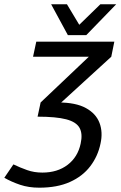

<svg xmlns="http://www.w3.org/2000/svg" viewBox="-27 -860 559 890"><path d="M141.2 -667H493.8L468 -597H126.2ZM155 10Q106 10 66 -3.5Q26 -17 -7 -36L35.2 -98Q66.3 -83 98.8 -71.5Q131.3 -60 169.3 -60ZM155 10 169.3 -60Q239.3 -60 286.4 -95.9Q333.5 -131.8 346.8 -194Q357 -239.7 341.8 -267.2Q326.5 -294.8 279.7 -307Q232.8 -319.2 147.2 -319.2L161.3 -385H242.5Q324.2 -385 371.1 -359.2Q418 -333.5 434.3 -290.2Q450.7 -247 438.8 -194Q426.8 -136 391.5 -89.5Q356.2 -43 297.2 -16.5Q238.3 10 155 10ZM224 -355 161.3 -385 458.5 -667H503L488.8 -597ZM291 -697 438.3 -840.3H511.7L372.7 -697ZM369.3 -697H287.7L210 -840.3H283.3Z"/></svg>

Font: Epunda Sans Light
Style: Italic
Weight: 300
Italic angle: -12.0243°
Designer: Simon Atzbach
Foundry: typofactur
Version: Version 2.204